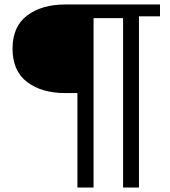

<svg xmlns="http://www.w3.org/2000/svg" viewBox="-20 -702 760 858"><path d="M601 136H530V-682H695V-629H601ZM273 -286Q166 -286 101 -335.5Q36 -385 36 -485Q36 -583 101 -632.5Q166 -682 273 -682H530V-621H398V-286ZM398 136H326V-669H398Z"/></svg>

Font: Montagu Slab 24pt
Style: Regular
Weight: 400
Designer: Florian Karsten
Foundry: Florian Karsten
Version: Version 1.000